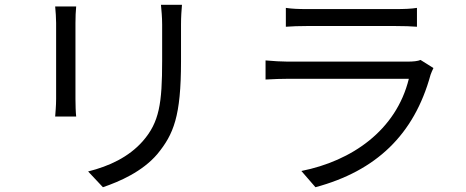

<svg xmlns="http://www.w3.org/2000/svg" viewBox="-20 -745 1952 804"><path d="M211 -718C213 -700 215 -666 215 -649V-331C215 -302 212 -272 211 -257H299C297 -274 296 -306 296 -330V-649C296 -672 297 -700 299 -718ZM654 -725C656 -702 659 -674 659 -642V-491C659 -311 647 -233 578 -154C519 -87 437 -49 349 -27L411 39C481 15 576 -26 639 -100C707 -183 738 -258 738 -488V-642C738 -674 740 -702 742 -725Z M1741 -494C1730 -489 1710 -487 1688 -487H1184C1159 -487 1126 -489 1092 -492V-412C1125 -414 1162 -415 1184 -415H1692C1639 -199 1453 -71 1242 -29L1301 39C1554 -29 1714 -180 1783 -432C1785 -439 1791 -451 1795 -460ZM1177 -633C1203 -635 1233 -636 1263 -636H1638C1670 -636 1703 -635 1726 -633V-712C1703 -708 1669 -707 1639 -707H1263C1232 -707 1202 -708 1177 -712Z"/></svg>

Font: Kinto Sans
Style: Regular
Weight: 400
Designer: Authors: Ryoko NISHIZUKA  (kana & ideographs); Paul D. Hunt (Latin, Greek & Cyrillic); Wenlong ZHANG  (bopomofo); Sandol
Foundry: Adobe Systems Incorporated, ookami Inc.
Version: Version 0.001